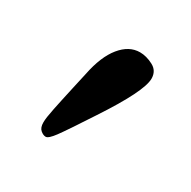

<svg xmlns="http://www.w3.org/2000/svg" viewBox="-69 -629 357 359"><g transform="rotate(30 109.5 -449.5)"><path d="M141.1 -562Q154.8 -562 169.4 -554.4Q184.1 -546.9 184.1 -529.8Q184.1 -502.4 128.9 -418.9Q95.2 -367.2 84 -352.1Q72.8 -336.9 66.9 -336.9Q61.5 -336.9 55.7 -341.8Q49.8 -346.7 49.8 -357.9Q49.8 -363.3 50.8 -370.4Q51.8 -377.4 54.2 -389.2Q56.6 -400.9 58.8 -411.1Q61 -421.4 65.4 -441.2Q69.8 -460.9 73.2 -476.1Q81.5 -517.6 99.6 -539.8Q117.7 -562 141.1 -562Z"/></g></svg>

Font: Common Serif Medium
Style: Regular
Weight: 500
Designer: Philipp H. Poll, Khaled Hosny
Foundry: Stefan Peev, Context Ltd.
Version: Version 1.026